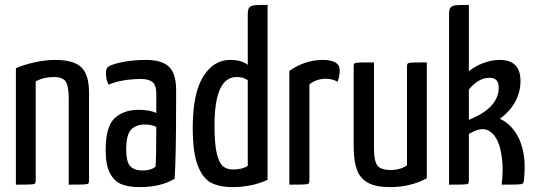

<svg xmlns="http://www.w3.org/2000/svg" viewBox="-20 -755 2186 785"><path d="M204 -510Q282 -510 313 -479.5Q344 -449 344 -376V-16Q344 -7 340 -4Q336 -1 315.5 -0.5Q295 0 261 0V-352Q261 -402 249 -421Q237 -440 201 -440Q158 -440 126 -422V-16Q126 -7 122 -4Q118 -1 98 -0.5Q78 0 45 0V-476Q76 -490 121 -500Q166 -510 204 -510Z M694 -24Q638 10 550 10Q508 10 478.5 -1Q449 -12 430.5 -45Q412 -78 412 -142Q412 -237 448.5 -271.5Q485 -306 546 -306Q593 -306 619 -293V-372Q619 -406 604 -419Q589 -432 557 -432Q480 -432 424 -409Q413 -430 413 -456Q413 -476 424 -483Q439 -493 482 -501.5Q525 -510 577 -510Q642 -510 671 -482Q700 -454 700 -388V-335Q700 -115 694 -24ZM572 -246Q536 -246 516 -225Q496 -204 496 -144Q496 -93 512.5 -75.5Q529 -58 563 -58Q598 -58 616 -74Q619 -108 619 -236Q600 -246 572 -246Z M1074 -735V-20Q1010 10 930 10Q879 10 844.5 -7Q810 -24 789 -77Q768 -130 768 -232Q768 -373 810.5 -441.5Q853 -510 921 -510Q967 -510 993 -490V-698Q993 -717 999.5 -724.5Q1006 -732 1021 -733.5Q1036 -735 1074 -735ZM947 -440Q857 -440 857 -241Q857 -168 866 -129Q875 -90 891 -76Q907 -62 933 -62Q971 -62 993 -77V-427Q976 -440 947 -440Z M1299 -510Q1369 -510 1369 -468Q1369 -443 1360 -421Q1339 -433 1312 -433Q1274 -433 1245 -410V-16Q1245 -7 1241 -4Q1237 -1 1217 -0.5Q1197 0 1163 0V-465Q1227 -510 1299 -510Z M1575 10Q1516 10 1484 -8Q1452 -26 1439 -61.5Q1426 -97 1426 -156V-484Q1426 -493 1429.5 -496Q1433 -499 1453.5 -499.5Q1474 -500 1509 -500V-149Q1509 -98 1522.5 -79Q1536 -60 1577 -60Q1617 -60 1644 -79V-484Q1644 -493 1648 -496Q1652 -499 1671.5 -499.5Q1691 -500 1725 -500V-26Q1658 10 1575 10Z M1897 -735V-464Q1923 -485 1957 -497.5Q1991 -510 2023 -510Q2108 -510 2108 -424Q2108 -333 2024 -269Q2063 -252 2090.5 -209Q2118 -166 2124 -100Q2125 -90 2125 -67Q2125 -43 2122 -16Q2121 -7 2116.5 -4Q2112 -1 2090.5 -0.5Q2069 0 2031 0Q2035 -31 2035 -63Q2035 -93 2030 -123Q2022 -174 2001 -200.5Q1980 -227 1954 -227Q1946 -227 1942 -226Q1931 -224 1916 -217Q1901 -210 1897 -207V-16Q1897 -7 1894 -4Q1891 -1 1871 -0.5Q1851 0 1816 0V-698Q1816 -717 1822.5 -724.5Q1829 -732 1844 -733.5Q1859 -735 1897 -735ZM2019 -397Q2019 -437 1982 -437Q1936 -437 1897 -389V-265Q2019 -314 2019 -397Z"/></svg>

Font: Yanone Kaffeesatz
Style: Regular
Weight: 400
Designer: Yanone (Cyrillic: Daniel Pouzeot & Huerta Tipografica)
Foundry: Yanone
Version: Version 1.100;PS 001.100;hotconv 1.0.70;makeotf.lib2.5.58329